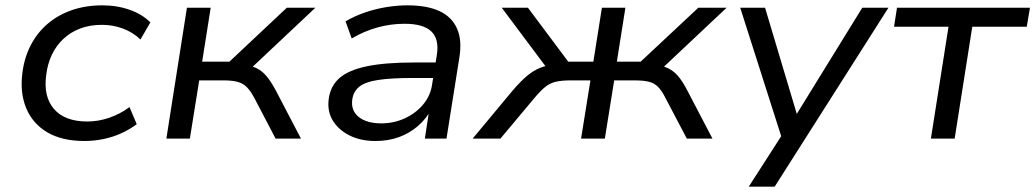

<svg xmlns="http://www.w3.org/2000/svg" viewBox="-20 -519 3877 719"><path d="M296 9Q213 9 158 -23Q103 -55 78.5 -113Q54 -171 64 -247Q71 -303 95 -349.5Q119 -396 158 -429.5Q197 -463 249 -481Q301 -499 363 -499Q419 -499 466.5 -482Q514 -465 543 -435L506 -371Q478 -398 440.5 -412Q403 -426 362 -426Q317 -426 281 -412.5Q245 -399 218 -374Q191 -349 174.5 -314.5Q158 -280 153 -238Q142 -157 182.5 -110.5Q223 -64 307 -64Q348 -64 389 -78Q430 -92 465 -118L492 -54Q467 -35 435.5 -20.5Q404 -6 368.5 1.5Q333 9 296 9Z M603 0 680 -490H769L737 -288H839L1054 -490H1161L907 -251L887 -277Q918 -274 939 -264.5Q960 -255 977.5 -234.5Q995 -214 1014 -178L1107 0H1012L932 -153Q918 -179 904 -193Q890 -207 869.5 -212.5Q849 -218 816 -218H726L691 0Z M1386 9Q1330 9 1288.5 -12Q1247 -33 1226 -68Q1205 -103 1211 -148Q1217 -196 1250.5 -226Q1284 -256 1352.5 -270.5Q1421 -285 1530 -285H1626L1617 -227H1527Q1444 -227 1395.5 -219.5Q1347 -212 1325 -194Q1303 -176 1299 -145Q1294 -104 1324 -80.5Q1354 -57 1408 -57Q1454 -57 1495 -75.5Q1536 -94 1564 -127Q1592 -160 1598 -202L1616 -314Q1625 -373 1595 -401.5Q1565 -430 1495 -430Q1444 -430 1394.5 -416.5Q1345 -403 1297 -375L1274 -439Q1306 -458 1344.5 -471.5Q1383 -485 1424.5 -492Q1466 -499 1506 -499Q1579 -499 1625.5 -477.5Q1672 -456 1691.5 -412Q1711 -368 1700 -302L1652 0H1571L1588 -111H1596Q1577 -75 1545.5 -47.5Q1514 -20 1474 -5.5Q1434 9 1386 9Z M1750 0 1899 -179Q1928 -213 1952 -233.5Q1976 -254 2001.5 -264.5Q2027 -275 2061 -278L2037 -252L1859 -490H1957L2108 -288H2202L2234 -490H2322L2290 -288H2379L2595 -490H2701L2448 -252L2424 -277Q2456 -275 2478.5 -265Q2501 -255 2518.5 -235Q2536 -215 2555 -178L2648 0H2552L2471 -154Q2458 -180 2444 -194Q2430 -208 2409.5 -213Q2389 -218 2355 -218H2280L2245 0H2156L2191 -218H2117Q2084 -218 2062 -213Q2040 -208 2022.5 -194Q2005 -180 1983 -154L1854 0Z M2784 180 2915 -24V21L2752 -490H2845L2969 -75H2953L3209 -490H3307L2881 180Z M3466 0 3532 -419H3328L3339 -490H3837L3825 -419H3621L3555 0Z"/></svg>

Font: Nunito Sans 10pt SemiExpanded
Style: Italic
Weight: 400
Width: 6
Italic angle: -9°
Designer: Vernon Adams
Foundry: Vernon Adams
Version: Version 3.101;gftools[0.9.27]